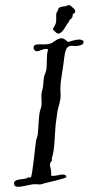

<svg xmlns="http://www.w3.org/2000/svg" viewBox="-20 -703 341 738"><path d="M300 -546C296 -549 291 -551 285 -551C268 -551 246 -542 242 -542C238 -542 229 -556 217 -556C199 -556 185 -538 172 -535C144 -527 109 -542 109 -519C109 -511 117 -506 121 -506C132 -506 145 -515 156 -515C159 -515 162 -514 165 -513C157 -488 162 -462 158 -433C156 -425 152 -417 150 -411C147 -399 148 -390 146 -375C145 -361 139 -350 139 -335C139 -325 140 -315 140 -305C140 -289 134 -282 132 -269C128 -241 128 -211 125 -185C123 -175 119 -167 118 -159C115 -139 104 -21 98 -21H90C85 -21 83 -18 81 -17C64 -13 34 -15 34 1C34 12 40 15 50 15C68 15 97 5 114 5C122 5 127 6 132 6C134 6 137 5 140 5C154 -1 235 -16 235 -23C235 -31 226 -32 220 -32C209 -32 197 -27 185 -27C182 -27 179 -28 176 -28C176 -31 177 -34 177 -37C177 -49 172 -64 172 -70C172 -79 180 -84 180 -88C180 -90 179 -91 179 -93V-94C191 -130 189 -171 194 -225C196 -239 199 -259 201 -276C205 -296 213 -315 213 -335C213 -344 212 -354 212 -364C212 -387 219 -421 223 -451C230 -501 229 -527 257 -527C261 -527 265 -526 270 -526C279 -526 301 -529 301 -540C301 -542 301 -543 300 -546ZM268 -654C269 -656 269 -658 269 -660C269 -669 258 -674 257 -676C253 -679 252 -683 245 -683C238 -683 232 -679 232 -679C226 -678 214 -679 206 -672C203 -669 204 -663 199 -657C196 -653 196 -648 196 -644C196 -638 196 -632 196 -625C196 -605 184 -600 184 -590C184 -589 184 -588 184 -588C188 -588 195 -574 204 -574C222 -574 235 -610 243 -617C246 -620 244 -621 246 -624C249 -628 255 -632 257 -635C260 -640 258 -645 261 -650C261 -651 267 -652 268 -654Z"/></svg>

Font: Jim Nightshade
Style: Regular
Weight: 400
Designer: Astigmatic (AOETI)
Foundry: Astigmatic (AOETI)
Version: Version 1.000